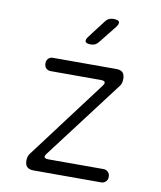

<svg xmlns="http://www.w3.org/2000/svg" viewBox="-87 -854 774 924"><g transform="rotate(10 300.0 -392.5)"><path d="M140 0Q119 0 108.5 -10Q98 -20 98 -41Q98 -52 101 -61.5Q104 -71 111 -79L396 -458Q400 -463 402 -467Q404 -471 404 -474Q404 -480 398.5 -482.5Q393 -485 383 -485H139Q124 -485 115.5 -494Q107 -503 107 -518Q107 -532 115.5 -541Q124 -550 138 -550H448Q469 -550 479 -540Q489 -530 489 -509Q489 -498 486.5 -488.5Q484 -479 477 -471L189 -91Q185 -86 183 -82Q181 -78 181 -75Q181 -70 186.5 -67.5Q192 -65 202 -65H470Q484 -65 493 -56Q502 -47 502 -32Q502 -18 493 -9Q484 0 470 0ZM306 -645Q284 -645 279.5 -654Q275 -663 289 -681L353 -765Q360 -775 370 -780Q380 -785 392 -785Q417 -785 421 -775.5Q425 -766 410 -747L343 -663Q336 -654 327 -649.5Q318 -645 306 -645Z"/></g></svg>

Font: Maple Mono NL ExtraLight
Style: Regular
Weight: 275
Monospace: yes
Designer: subframe7536
Version: Version 7.000